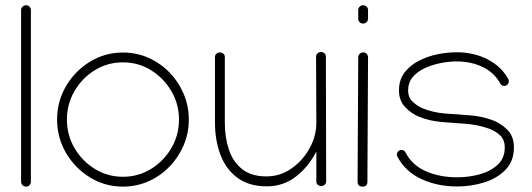

<svg xmlns="http://www.w3.org/2000/svg" viewBox="-20 -690 1985 716"><path d="M77.1 -670.4Q85 -670.4 90.1 -665Q95.2 -659.7 95.2 -651.9V-12.7Q95.2 -4.9 90.1 0.5Q85 5.9 77.1 5.9Q69.3 5.9 64 0.5Q58.6 -4.9 58.6 -12.7V-651.9Q58.6 -659.7 64 -665Q69.3 -670.4 77.1 -670.4Z M438.5 -494.1Q489.3 -494.1 533.7 -474.4Q578.1 -454.6 612.1 -419.7Q646 -384.8 665 -339.8Q684.1 -294.9 684.1 -244.1Q684.1 -193.4 664.8 -148.2Q645.5 -103 611.8 -68.4Q578.1 -33.7 533.7 -13.9Q489.3 5.9 438.5 5.9Q371.1 5.9 315.2 -28.6Q259.3 -63 226.1 -119.9Q192.9 -176.8 192.9 -244.1Q192.9 -312 226.1 -368.7Q259.3 -425.3 315.2 -459.7Q371.1 -494.1 438.5 -494.1ZM438.5 -457.5Q380.9 -457.5 333.5 -428.2Q286.1 -398.9 257.8 -350.3Q229.5 -301.8 229.5 -244.1Q229.5 -186.5 257.8 -137.9Q286.1 -89.4 333.5 -60.1Q380.9 -30.8 438.5 -30.8Q496.1 -30.8 543.5 -60.1Q590.8 -89.4 619.1 -137.9Q647.5 -186.5 647.5 -244.1Q647.5 -301.8 619.1 -350.1Q590.8 -398.4 543.5 -428Q496.1 -457.5 438.5 -457.5Z M1196.3 -14.2V-13.7Q1196.3 -4.9 1190.4 -0.5Q1184.6 3.9 1177.7 3.9Q1170.9 3.9 1165.3 -0.5Q1159.7 -4.9 1159.7 -13.7V-125Q1130.9 -68.4 1083.7 -31.7Q1036.6 4.9 975.6 4.9Q908.2 4.9 865.5 -26.9Q822.8 -58.6 802.2 -112.5Q781.7 -166.5 781.7 -232.9V-477.1Q781.7 -485.8 787.4 -490.2Q793 -494.6 799.8 -494.6Q806.6 -494.6 812.5 -490.2Q818.4 -485.8 818.4 -477.1V-232.9Q818.4 -177.2 833.7 -131.6Q849.1 -85.9 883.3 -59.1Q917.5 -32.2 973.1 -32.2Q1024.9 -32.2 1067.1 -61.8Q1109.4 -91.3 1134.5 -137.2Q1159.7 -183.1 1159.7 -231.9L1158.7 -478Q1158.7 -486.8 1164.6 -491.5Q1170.4 -496.1 1177.2 -496.1Q1184.1 -496.1 1189.7 -491.5Q1195.3 -486.8 1195.3 -478Z M1315.9 -652.3Q1315.9 -659.7 1321 -665Q1326.2 -670.4 1334 -670.4Q1341.8 -670.4 1347.2 -665.3Q1352.5 -660.2 1352.5 -652.3V-620.6Q1352.5 -612.8 1347.2 -607.4Q1341.8 -602.1 1334 -602.1Q1326.2 -602.1 1321 -607.4Q1315.9 -612.8 1315.9 -620.6ZM1334.5 -494.6Q1342.3 -494.6 1347.4 -489.3Q1352.5 -483.9 1352.5 -476.1L1350.1 -12.7V-12.2Q1350.1 5.9 1332 5.9Q1313.5 5.9 1313.5 -12.7L1315.9 -476.1Q1315.9 -483.9 1321.3 -489.3Q1326.7 -494.6 1334.5 -494.6Z M1683.1 -495.1Q1747.1 -495.1 1798.6 -468.5Q1850.1 -441.9 1875.5 -395Q1877.4 -391.1 1877.4 -386.7Q1877.4 -379.9 1872.3 -374.8Q1867.2 -369.6 1860.4 -369.6Q1850.1 -369.6 1845.2 -378.9Q1824.7 -418 1781.2 -439.5Q1737.8 -460.9 1683.1 -460.9Q1654.8 -460.9 1623.3 -454.8Q1591.8 -448.7 1564.2 -436Q1536.6 -423.3 1519.3 -402.8Q1502 -382.3 1502 -353Q1502 -326.2 1519.3 -310.3Q1536.6 -294.4 1556.2 -286.1Q1594.2 -270.5 1638.4 -266.8Q1682.6 -263.2 1727.8 -260.3Q1772.9 -257.3 1813 -243.2Q1844.7 -232.4 1870.6 -207.5Q1896.5 -182.6 1896.5 -140.1Q1896.5 -88.9 1865 -56.6Q1833.5 -24.4 1784.9 -9.5Q1736.3 5.4 1685.5 5.4Q1610.4 5.4 1550.5 -22.7Q1490.7 -50.8 1461.9 -106Q1460 -109.9 1460 -113.8Q1460 -120.6 1465.1 -125.7Q1470.2 -130.9 1477.1 -130.9Q1487.8 -130.9 1492.2 -121.6Q1516.6 -74.2 1567.9 -51.5Q1619.1 -28.8 1685.5 -28.8Q1727.1 -28.8 1767.6 -39.6Q1808.1 -50.3 1835.2 -75Q1862.3 -99.6 1862.3 -140.1Q1862.3 -169.9 1843.5 -186.5Q1824.7 -203.1 1801.8 -210.9Q1761.2 -225.1 1716.3 -228.3Q1671.4 -231.4 1627 -235.1Q1582.5 -238.8 1543 -254.4Q1515.1 -265.6 1491.5 -290Q1467.8 -314.5 1467.8 -353Q1467.8 -391.1 1487.5 -418Q1507.3 -444.8 1539.3 -461.9Q1571.3 -479 1609.1 -487.1Q1647 -495.1 1683.1 -495.1Z"/></svg>

Font: Manjari Thin
Style: Regular
Weight: 100
Designer: Santhosh Thottingal <santhosh.thottingal@gmail.com>
Version: Version 2.000